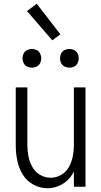

<svg xmlns="http://www.w3.org/2000/svg" viewBox="-20 -996 540 1024"><path d="M150 -635Q137 -635 124.5 -641Q112 -647 106 -659.5Q100 -672 100 -685Q100 -698 106 -710.5Q112 -723 124.5 -729Q137 -735 150 -735Q163 -735 175.5 -729Q188 -723 194 -710.5Q200 -698 200 -685Q200 -672 194 -659.5Q188 -647 175.5 -641Q163 -635 150 -635ZM350 -635Q337 -635 324.5 -641Q312 -647 306 -659.5Q300 -672 300 -685Q300 -698 306 -710.5Q312 -723 324.5 -729Q337 -735 350 -735Q363 -735 375.5 -729Q388 -723 394 -710.5Q400 -698 400 -685Q400 -672 394 -659.5Q388 -647 375.5 -641Q363 -635 350 -635ZM233 8Q193 8 157 -12Q121 -32 100.5 -66.5Q80 -101 72 -140.5Q64 -180 64 -220V-530H126V-220Q126 -190 132 -161Q138 -132 152.5 -105.5Q167 -79 193.5 -63.5Q220 -48 250 -48Q280 -48 306.5 -63.5Q333 -79 347.5 -105.5Q362 -132 368 -161Q374 -190 374 -220V-530H436V0H374V-81Q370 -74 366 -67Q345 -32 309 -12Q273 8 233 8ZM259 -781 124 -937 176 -976 302 -813Z"/></svg>

Font: Iosevka SS01 Light
Style: Regular
Weight: 300
Monospace: yes
Designer: Belleve Invis
Foundry: Belleve Invis
Version: 2.3.3; ttfautohint (v1.8.3)